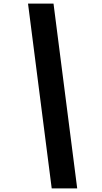

<svg xmlns="http://www.w3.org/2000/svg" viewBox="-20 -851 562 1062"><path d="M407 191H266L135 -831H276Z"/></svg>

Font: Be Vietnam Pro ExtraBold
Style: Italic
Weight: 800
Italic angle: -12°
Designer: Lam Bao, Tony Le, Vietanh Nguyen
Foundry: Yellow Type Foundry
Version: Version 1.002; ttfautohint (v1.8.3)